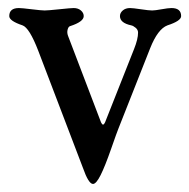

<svg xmlns="http://www.w3.org/2000/svg" viewBox="-20 -443 470 477"><path d="M306 -380Q278 -386 278 -403Q278 -411 285 -417Q292 -423 303 -423Q310 -423 330 -420Q350 -417 358 -417Q365 -417 381.5 -420Q398 -423 406 -423Q430 -423 430 -403Q430 -391 396 -380Q372 -371 353 -323L274 -123Q271 -116 256 -73Q241 -30 230 -8Q219 14 211 14Q200 14 186 -26L75 -317Q53 -374 36 -380Q3 -391 3 -403Q3 -423 27 -423Q34 -423 58.5 -420Q83 -417 91 -417Q99 -417 127.5 -420Q156 -423 163 -423Q174 -423 181 -417Q188 -411 188 -403Q188 -389 154 -378Q150 -377 148 -369.5Q146 -362 149 -354L231 -139Q236 -128 241 -139L313 -321Q323 -346 323 -362Q323 -369 317 -374Q311 -379 306 -380Z"/></svg>

Font: EB Garamond 08
Style: Regular
Weight: 400
Version: Version 0.016 ; ttfautohint (v1.5)